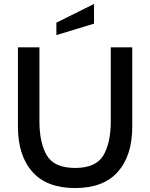

<svg xmlns="http://www.w3.org/2000/svg" viewBox="-20 -940 761 974"><path d="M71 -298V-700H180V-327Q180 -214 218 -151Q256 -88 361 -88Q466 -88 504 -151Q542 -214 542 -327V-700H651V-298Q651 -151 578 -68.5Q505 14 361 14Q217 14 144 -68.5Q71 -151 71 -298ZM266 -825 457 -920V-820L266 -762Z"/></svg>

Font: Cabin Medium
Style: Regular
Weight: 500
Designer: Pablo Impallari
Foundry: Pablo Impallari. http://www.impallari.com Igino Marini. http://www.ikern.com
Version: Version 2.200